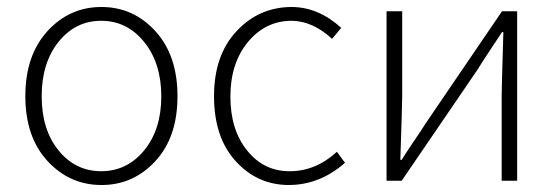

<svg xmlns="http://www.w3.org/2000/svg" viewBox="-20 -512 1577 544"><path d="M146 -85.7Q193.8 -26.9 266.8 -26.9Q339.8 -26.9 388.4 -85.9Q437 -145 437 -239Q437 -333 388.4 -393.1Q339.8 -453.1 266.8 -453.1Q193.8 -453.1 146 -393.6Q98.1 -334 98.1 -239.3Q98.1 -144.5 146 -85.7ZM420.4 -55.7Q357.9 12.2 267.6 12.2Q177.2 12.2 114.5 -55.9Q51.8 -124 51.8 -239.5Q51.8 -355 114.3 -423.6Q176.8 -492.2 267.3 -492.2Q357.9 -492.2 420.4 -423.6Q482.9 -355 482.9 -239.3Q482.9 -123.5 420.4 -55.7Z M797.4 12.2Q708.5 11.7 647.5 -55.7Q586.4 -123 586.4 -239.3Q586.4 -355.5 649.9 -423.3Q713.4 -491.7 805.7 -492.2Q881.8 -492.2 946.8 -433.1L920.9 -401.9Q865.7 -452.6 806.6 -453.1Q732.4 -453.1 682.6 -393.1Q632.8 -333 632.8 -238.3Q632.8 -143.6 680.7 -85Q728 -26.4 801.3 -26.9Q874.5 -26.9 934.6 -82L957.5 -50.8Q886.2 12.2 797.4 12.2Z M1075.2 0V-480H1119.6V-240.2Q1119.6 -219.2 1114.3 -59.1H1118.2Q1127 -74.2 1152.1 -111.1Q1177.2 -147.9 1186.5 -163.1L1402.3 -480H1445.3V0H1401.4V-240.2Q1401.4 -264.2 1406.2 -420.9H1402.3Q1392.6 -405.8 1367.9 -368.9Q1343.3 -332 1334.5 -316.9L1118.2 0Z"/></svg>

Font: SourceSansPro-Light
Style: Regular
Weight: 300
Designer: Paul D. Hunt
Foundry: Adobe Systems Incorporated
Version: Version 2.020;PS 2.0;hotconv 1.0.86;makeotf.lib2.5.63406